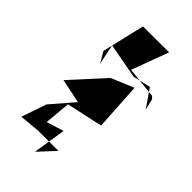

<svg xmlns="http://www.w3.org/2000/svg" viewBox="-249 -872 938 938"><g transform="rotate(45 219.5 -403.5)"><path d="M202 0 229 -171 140 -143 152 -278 340 -319 325 -565 208 -516 53 -346 179 -320 78 -203 34 -74 143 -84H280ZM413 -598 251 -615 322 -807 142 -806 90 -585 123 -529 101 -634 284 -600 375 -621 439 -528 425 -586Z"/></g></svg>

Font: Asimov Silicon
Style: Regular
Weight: 400
Designer: Google
Version: Version 2.000980; 2014